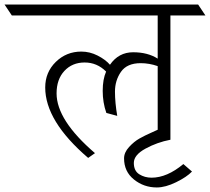

<svg xmlns="http://www.w3.org/2000/svg" viewBox="-76 -695 924 845"><path d="M543 -417Q483 -417 456.5 -379Q430 -341 430 -292Q430 -243 440 -185L392 -198Q376 -244 376 -295Q376 -346 391 -380Q351 -420 296.5 -420Q242 -420 207.5 -383Q173 -346 173 -284Q173 -166 342 -21L312 0Q123 -162 123 -310Q123 -377 169.5 -422.5Q216 -468 282 -468Q319 -468 353.5 -450.5Q388 -433 408 -410Q446 -465 510 -465Q574 -465 618 -437V-627H-24L-56 -675H796L828 -627H674V-80Q616 -69 564.5 -41Q513 -13 513 22Q513 57 537 72Q561 87 591 87Q659 87 731 27L769 60Q746 84 699 107Q652 130 614 130Q557 130 513.5 95Q470 60 470 2Q470 -24 492 -48Q514 -72 538 -85.5Q562 -99 589.5 -111Q617 -123 618 -124V-404Q581 -417 543 -417Z"/></svg>

Font: Halant Light
Style: Regular
Weight: 300
Designer: Hitesh Malaviya (Devanagari), Satya Rajpurohit (Latin)
Foundry: Indian Type Foundry
Version: Version 1.101;PS 1.0;hotconv 1.0.78;makeotf.lib2.5.61930; tt